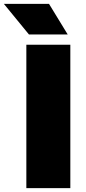

<svg xmlns="http://www.w3.org/2000/svg" viewBox="-76 -971 443 991"><path d="M60 0V-740H287V0ZM73.5 -793 -56 -951H177L273.5 -793Z"/></svg>

Font: Encode Sans Semi Expanded Black
Style: Regular
Weight: 900
Width: 6
Designer: Multiple Designers
Foundry: Impallari Type
Version: Version 2.000